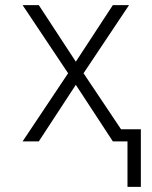

<svg xmlns="http://www.w3.org/2000/svg" viewBox="-20 -550 590 747"><path d="M476 177V0H419L275 -220L131 0H68L245 -265L68 -530H131L275 -310L419 -530H482L305 -265L451 -47H528V177Z"/></svg>

Font: Lode Dark
Style: Regular
Weight: 400
Monospace: yes
Designer: Belleve Invis
Foundry: Belleve Invis
Version: Version 29.2.0; ttfautohint (v1.8.3)